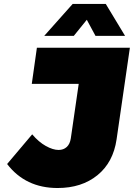

<svg xmlns="http://www.w3.org/2000/svg" viewBox="-20 -943 678 973"><path d="M16.1 -111.8 143.1 -262.2Q176.3 -223.1 212.4 -203.1Q248.5 -183.1 276.9 -183.1Q301.8 -183.1 318.1 -198Q334.5 -212.9 338.9 -242.2L378.9 -518.1H141.1L167 -701.2H638.2L570.8 -236.8Q553.7 -120.1 473.9 -55.2Q394 9.8 272 9.8Q109.4 9.8 16.1 -111.8ZM204.1 -761.2 348.1 -922.9H516.1L613.8 -761.2H463.9L419.9 -842.8L354 -761.2Z"/></svg>

Font: Trueno Black
Style: Italic
Weight: 900
Designer: Julieta Ulanovsky
Foundry: Julieta Ulanovsky
Version: Version 3.001b | FøM Fix